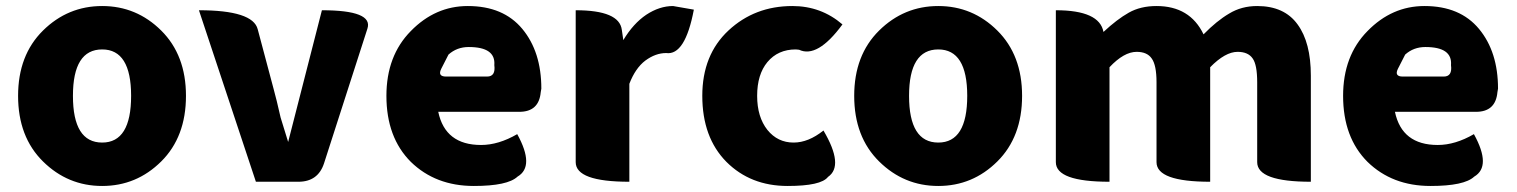

<svg xmlns="http://www.w3.org/2000/svg" viewBox="-20 -603 5032 637"><path d="M40 -285Q40 -420 122.5 -501.5Q205 -583 319 -583Q433 -583 515 -501.5Q597 -420 597 -285Q597 -149 515 -67.5Q433 14 319 14Q205 14 122.5 -67.5Q40 -149 40 -285ZM319 -130Q415 -130 415 -285Q415 -439 319 -439Q222 -439 222 -285Q222 -130 319 -130Z M829 0 640 -569Q819 -569 835 -506L888 -307Q897 -275 911 -213L936 -132L1048 -569Q1219 -569 1199 -508L1055 -61Q1035 0 970 0Z M1552 14Q1425 14 1343 -66Q1262 -147 1262 -285Q1262 -418 1343 -500Q1424 -583 1532 -583Q1650 -583 1713 -507Q1776 -431 1776 -309L1774 -297Q1768 -232 1703 -232H1434Q1457 -122 1576 -122Q1634 -122 1696 -158Q1755 -51 1697 -17Q1664 14 1552 14ZM1444 -375Q1431 -349 1460 -349H1596Q1625 -349 1620 -387Q1625 -447 1535 -447Q1496 -447 1468 -422Z M2068 0Q1890 0 1890 -65V-569Q2035 -569 2043 -504L2048 -470Q2081 -525 2124 -554Q2168 -583 2213 -583L2282 -571Q2253 -418 2190 -427Q2155 -427 2121 -402Q2088 -377 2068 -325V0Z M2593 14Q2470 14 2390 -66Q2310 -147 2310 -285Q2310 -421 2397 -502Q2484 -583 2609 -583Q2704 -583 2775 -522Q2692 -409 2631 -438L2620 -439Q2561 -439 2526 -397Q2492 -356 2492 -285Q2492 -215 2526 -172Q2560 -130 2613 -130Q2662 -130 2712 -170Q2781 -53 2727 -16Q2704 14 2593 14Z M2814 -285Q2814 -420 2896.5 -501.5Q2979 -583 3093 -583Q3207 -583 3289 -501.5Q3371 -420 3371 -285Q3371 -149 3289 -67.5Q3207 14 3093 14Q2979 14 2896.5 -67.5Q2814 -149 2814 -285ZM3093 -130Q3189 -130 3189 -285Q3189 -439 3093 -439Q2996 -439 2996 -285Q2996 -130 3093 -130Z M3661 0Q3483 0 3483 -65V-569Q3628 -569 3641 -497Q3686 -539 3725 -561Q3764 -583 3817 -583Q3928 -583 3973 -489Q4017 -534 4058 -558Q4099 -583 4151 -583Q4241 -583 4285 -522Q4329 -462 4329 -352V0Q4151 0 4151 -65V-330Q4151 -388 4136 -409Q4121 -431 4086 -431Q4045 -431 3995 -380V0Q3817 0 3817 -65V-330Q3817 -387 3801 -409Q3786 -431 3751 -431Q3709 -431 3661 -380V0Z M4726 14Q4599 14 4517 -66Q4436 -147 4436 -285Q4436 -418 4517 -500Q4598 -583 4706 -583Q4824 -583 4887 -507Q4950 -431 4950 -309L4948 -297Q4942 -232 4877 -232H4608Q4631 -122 4750 -122Q4808 -122 4870 -158Q4929 -51 4871 -17Q4838 14 4726 14ZM4618 -375Q4605 -349 4634 -349H4770Q4799 -349 4794 -387Q4799 -447 4709 -447Q4670 -447 4642 -422Z"/></svg>

Font: Swei Half Moon CJK SC
Style: Black
Weight: 900
Version: Version 2.071